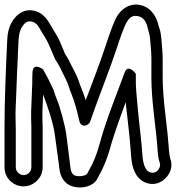

<svg xmlns="http://www.w3.org/2000/svg" viewBox="-20 -746 780 851"><path d="M85 30C66 30 50 14 50 -4V-173C50 -190 48 -238 49 -255C52 -353 58 -467 62 -565C63 -590 68 -609 74 -620C91 -651 105 -655 125 -649C138 -645 147 -636 155 -621C169 -596 186 -574 198 -545C204 -530 217 -503 222 -489C228 -475 238 -464 245 -449L271 -396C285 -369 286 -354 297 -329C309 -301 324 -246 331 -213C337 -177 373 -187 380 -208C386 -225 392 -243 399 -262C419 -319 472 -454 493 -519C515 -587 532 -631 540 -645C554 -670 568 -678 588 -675C613 -672 628 -653 635 -621C639 -602 644 -596 646 -566C648 -532 651 -519 651 -486V-400C651 -357 655 -301 663 -232C671 -164 676 -120 677 -102C679 -68 681 -43 688 -25C690 -18 691 -11 686 -1C679 14 662 26 641 16C628 10 614 -11 611 -62C607 -117 601 -167 596 -211C594 -235 582 -347 582 -376V-419C582 -419 551 -462 535 -430C532 -425 531 -421 527 -410C521 -393 505 -351 480 -285C455 -218 438 -167 428 -131C408 -60 400 -36 367 23C362 33 333 38 315 33C303 29 295 21 292 -5C287 -52 280 -97 274 -148C269 -189 245 -276 232 -306C228 -316 224 -325 222 -333C215 -358 205 -371 194 -396L182 -418C179 -424 176 -431 170 -439C170 -439 126 -472 124 -426C123 -412 123 -395 123 -377L118 -253V-216C119 -196 119 -183 119 -173V-4C119 14 104 30 85 30ZM84 80C130 80 169 42 169 -4V-173C169 -184 169 -196 168 -216V-251L171 -327C188 -283 217 -202 224 -142C230 -93 238 -45 243 0C247 38 265 69 301 80C348 94 395 77 411 47C444 -13 456 -44 476 -117C486 -151 514 -231 537 -293C547 -197 554 -156 561 -58C564 -3 580 42 620 61C640 71 663 72 684 64C717 51 753 7 735 -42C732 -51 729 -72 727 -104C726 -125 721 -169 713 -238C705 -306 701 -361 701 -400V-486C701 -501 700 -514 699 -526C697 -550 695 -596 688 -616C685 -624 683 -630 683 -631C673 -679 643 -718 595 -725C553 -731 516 -706 496 -669C484 -647 468 -604 445 -534C424 -469 384 -366 360 -302C354 -319 348 -338 343 -349C332 -374 329 -392 316 -418L289 -471C285 -480 280 -489 275 -496C266 -510 266 -513 258 -532C249 -553 240 -577 228 -595C202 -634 188 -680 140 -696C94 -711 54 -688 30 -644C19 -623 13 -598 12 -568C6 -440 0 -305 0 -173V-4C0 42 38 80 84 80Z"/></svg>

Font: AppleStorm
Style: XbdOut
Weight: 800
Foundry: Cannot Into Space Fonts
Version: Version 1.01